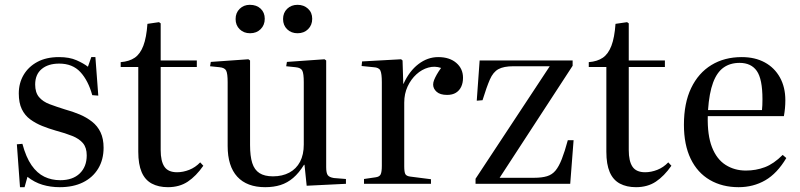

<svg xmlns="http://www.w3.org/2000/svg" viewBox="-20 -763 3322 797"><path d="M63 14 50 -164 73 -166Q88 -110 111 -77Q134 -44 164 -29.5Q194 -15 230 -15Q282 -15 311 -43Q340 -71 340 -118Q340 -150 324.5 -168.5Q309 -187 280.5 -198.5Q252 -210 211 -221Q183 -229 155.5 -240Q128 -251 105.5 -267.5Q83 -284 70.5 -310Q58 -336 58 -375Q58 -418 78 -452Q98 -486 135 -506Q172 -526 225 -526Q268 -526 297.5 -513Q327 -500 345 -486L359 -526H376L388 -366L363 -368Q346 -429 313.5 -464Q281 -499 226 -499Q180 -499 153 -476.5Q126 -454 126 -412Q126 -379 142 -360Q158 -341 186 -330.5Q214 -320 249 -309Q282 -300 310.5 -288Q339 -276 362 -258Q385 -240 397.5 -213.5Q410 -187 410 -150Q410 -100 387.5 -63Q365 -26 324.5 -6Q284 14 228 14Q190 14 156.5 4Q123 -6 94 -29L82 14Z M677 14Q638 14 610 -1Q582 -16 568 -48.5Q554 -81 554 -133V-485H481V-505Q517 -508 539.5 -523.5Q562 -539 575 -573Q588 -607 592 -664L640 -671L647 -666V-512H797V-485H647V-140Q647 -94 662.5 -71Q678 -48 715 -48Q740 -48 765.5 -58Q791 -68 811 -89L824 -75Q794 -32 759.5 -9Q725 14 677 14Z M1081 14Q1005 14 965 -29.5Q925 -73 925 -157V-422Q925 -457 919 -469.5Q913 -482 891 -484L852 -488L855 -506L1011 -517L1018 -512V-161Q1018 -115 1027 -86.5Q1036 -58 1057 -44.5Q1078 -31 1113 -31Q1152 -31 1181 -46.5Q1210 -62 1225.5 -91.5Q1241 -121 1241 -163V-422Q1241 -457 1235 -469.5Q1229 -482 1207 -484L1168 -488L1171 -506L1327 -517L1334 -512V-69Q1334 -45 1340.5 -36Q1347 -27 1366 -24L1416 -20V0L1253 8L1244 -79H1242Q1221 -45 1197 -24.5Q1173 -4 1144.5 5Q1116 14 1081 14ZM1215 -625Q1189 -625 1172 -641.5Q1155 -658 1155 -684Q1155 -710 1172 -726.5Q1189 -743 1215 -743Q1241 -743 1258.5 -727Q1276 -711 1276 -685Q1276 -659 1259 -642Q1242 -625 1215 -625ZM1018 -625Q992 -625 975 -641.5Q958 -658 958 -684Q958 -710 975 -726.5Q992 -743 1017 -743Q1045 -743 1062 -727Q1079 -711 1079 -685Q1079 -659 1062 -642Q1045 -625 1018 -625Z M1491 0V-20L1539 -27Q1555 -29 1560 -39Q1565 -49 1565 -75V-422Q1565 -457 1559 -470Q1553 -483 1531 -484L1481 -489L1483 -508L1645 -517L1651 -512L1654 -415H1655Q1679 -468 1717 -497Q1755 -526 1799 -526Q1846 -526 1874 -502Q1902 -478 1902 -440Q1902 -419 1894.5 -403Q1887 -387 1872.5 -378Q1858 -369 1836 -369Q1807 -369 1792.5 -382Q1778 -395 1778 -412Q1778 -421 1782 -431Q1786 -441 1793 -453.5Q1800 -466 1811 -481Q1785 -490 1758 -482.5Q1731 -475 1708.5 -454.5Q1686 -434 1672 -404Q1658 -374 1658 -337V-73Q1658 -49 1662.5 -40.5Q1667 -32 1683 -30L1769 -19V0Z M1954 0V-21L2262 -488H2111Q2071 -488 2049 -476Q2027 -464 2013.5 -433Q2000 -402 1983 -347L1959 -345L1971 -512H2357V-490L2054 -25H2197Q2229 -25 2250.5 -31.5Q2272 -38 2286 -55Q2300 -72 2312 -102.5Q2324 -133 2337 -181H2361L2347 0Z M2620 14Q2581 14 2553 -1Q2525 -16 2511 -48.5Q2497 -81 2497 -133V-485H2424V-505Q2460 -508 2482.5 -523.5Q2505 -539 2518 -573Q2531 -607 2535 -664L2583 -671L2590 -666V-512H2740V-485H2590V-140Q2590 -94 2605.5 -71Q2621 -48 2658 -48Q2683 -48 2708.5 -58Q2734 -68 2754 -89L2767 -75Q2737 -32 2702.5 -9Q2668 14 2620 14Z M3046 14Q2978 14 2926.5 -16Q2875 -46 2847 -104Q2819 -162 2819 -245Q2819 -335 2849 -397.5Q2879 -460 2933 -493Q2987 -526 3059 -526Q3114 -526 3154.5 -504Q3195 -482 3217.5 -441.5Q3240 -401 3240 -347Q3240 -330 3238.5 -314Q3237 -298 3234 -281H2918Q2916 -202 2935.5 -152Q2955 -102 2992 -78.5Q3029 -55 3076 -55Q3118 -55 3155 -69Q3192 -83 3229 -120L3244 -107Q3206 -43 3156.5 -14.5Q3107 14 3046 14ZM2919 -306H3143Q3144 -315 3144.5 -326.5Q3145 -338 3145 -351Q3145 -435 3121.5 -468.5Q3098 -502 3050 -502Q3011 -502 2983.5 -482.5Q2956 -463 2940 -420Q2924 -377 2919 -306Z"/></svg>

Font: Literata 60pt
Style: Regular
Weight: 400
Designer: Latin by Veronika Burian and Jose Scaglione. Greek by Irene Vlachou. Cyrillic by Vera Evstafieva.
Foundry: TypeTogether
Version: Version 3.002